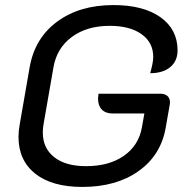

<svg xmlns="http://www.w3.org/2000/svg" viewBox="-20 -729 734 758"><path d="M53 -189Q53 -211 58 -239L97 -463Q117 -578 205.5 -643.5Q294 -709 428 -709Q546 -709 613.5 -661Q681 -613 681 -530Q681 -488 652 -464Q623 -440 573 -440Q585 -483 585 -504Q585 -561 539 -594Q493 -627 413 -627Q323 -627 263.5 -583Q204 -539 191 -463L152 -239Q149 -223 149 -206Q149 -144 194 -108.5Q239 -73 320 -73Q410 -73 468.5 -113.5Q527 -154 540 -225L550 -281H424Q397 -281 382 -296.5Q367 -312 367 -340Q367 -345 369 -359H613Q631 -359 641 -350Q651 -341 651 -325Q651 -319 650 -315L634 -224Q615 -116 527 -53.5Q439 9 305 9Q185 9 119 -43.5Q53 -96 53 -189Z"/></svg>

Font: K2D
Style: Italic
Weight: 400
Italic angle: -10°
Designer: Katatrad Aksorn Co.,Ltd.
Foundry: Cadson Demak Co.,Ltd.
Version: Version 1.000; ttfautohint (v1.6)